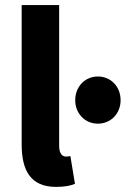

<svg xmlns="http://www.w3.org/2000/svg" viewBox="-20 -721 493 753"><path d="M200 12C233 12 258 7 274 0L256 -109C248 -107 244 -107 238 -107C226 -107 212 -117 212 -148V-701H65V-154C65 -54 99 12 200 12ZM364 -236C415 -236 453 -276 453 -328C453 -381 415 -421 364 -421C313 -421 275 -381 275 -328C275 -276 313 -236 364 -236Z"/></svg>

Font: Giro Sans Regular
Style: Bold
Weight: 700
Designer: Paul D. Hunt
Foundry: Adobe Systems Incorporated
Version: Version 1.000;PS 1.0;hotconv 1.0.88;makeotf.lib2.5.647800